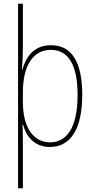

<svg xmlns="http://www.w3.org/2000/svg" viewBox="-20 -780 511 1032"><path d="M422 -270C422 -449 364 -537 254 -537C161 -537 119 -473 100 -405H98C101 -443 103 -490 103 -522V-760H77V232H103V-21C103 -56 102 -88 101 -110H104C119 -51 162 10 248 10C355 10 422 -80 422 -270ZM397 -270C397 -86 334 -15 249 -15C163 -15 103 -89 103 -232V-284C103 -426 157 -512 253 -512C350 -512 397 -427 397 -270Z"/></svg>

Font: Noto Sans Khmer UI Condensed Thin
Style: Regular
Weight: 100
Width: 3
Designer: Danh Hong and the Monotype Design Team
Foundry: Monotype Imaging Inc.
Version: Version 2.002